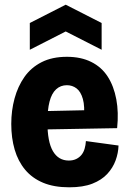

<svg xmlns="http://www.w3.org/2000/svg" viewBox="-20 -784 553 818"><path d="M275 14Q210 14 163.5 -5.5Q117 -25 87 -61Q57 -97 42.5 -146.5Q28 -196 28 -256Q28 -313 42 -364.5Q56 -416 84 -456Q112 -496 157 -519Q202 -542 265 -542Q325 -542 369 -520Q413 -498 439 -457.5Q465 -417 475.5 -361Q486 -305 479 -238L140 -232V-310L371 -315L337 -278Q342 -331 333 -362.5Q324 -394 306 -407.5Q288 -421 265 -421Q238 -421 219 -403.5Q200 -386 191 -351Q182 -316 182 -264Q182 -180 205.5 -140Q229 -100 273 -100Q291 -100 304.5 -106.5Q318 -113 327 -124Q336 -135 340.5 -150.5Q345 -166 346 -183L485 -164Q484 -132 472.5 -100.5Q461 -69 437 -43Q413 -17 373.5 -1.5Q334 14 275 14ZM107 -572V-686L260 -764L413 -686V-572L260 -650Z"/></svg>

Font: Bricolage Grotesque 24pt SemiCondensed ExtraBold
Style: Regular
Weight: 800
Width: 4
Designer: Mathieu Triay
Foundry: Atelier Triay
Version: Version 1.001;gftools[0.9.33.dev8+g029e19f]